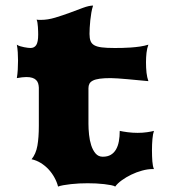

<svg xmlns="http://www.w3.org/2000/svg" viewBox="-20 -687 623 707"><path d="M96.2 -100.6Q112.3 -120.1 117.7 -150.4Q123 -180.7 123 -223.1V-364.3Q122.6 -373 120.4 -380.1Q118.2 -387.2 113 -392.3Q107.9 -397.5 99.1 -400.4Q90.3 -403.3 77.1 -403.3Q69.8 -403.3 61.3 -402.3Q52.7 -401.4 42 -399.4Q44.4 -413.6 45.4 -430.2Q46.4 -446.8 46.4 -463.9Q46.4 -479.5 45.4 -494.6Q44.4 -509.8 42 -522.5Q46.9 -519 54.2 -516.8Q61.5 -514.6 68.8 -513.2Q76.2 -511.7 82.5 -511Q88.9 -510.3 92.3 -510.3Q106.4 -510.3 113.5 -521.2Q120.6 -532.2 120.6 -559.6Q120.6 -564 120.4 -571.8Q120.1 -579.6 119.6 -587.9Q119.1 -596.2 117.9 -603.5Q116.7 -610.8 114.7 -614.7Q118.7 -613.8 122.6 -613.8Q126.5 -613.8 130.9 -613.8Q155.8 -613.8 183.3 -622.1Q210.9 -630.4 237.1 -640.1Q263.2 -649.9 285.6 -658.2Q308.1 -666.5 322.8 -666.5Q318.8 -654.8 316.4 -640.6Q314 -626.5 312.5 -612.3Q311 -598.1 310.3 -584.7Q309.6 -571.3 309.6 -562Q309.6 -545.9 313.5 -535.9Q317.4 -525.9 327.4 -520.3Q337.4 -514.6 355.2 -512.5Q373 -510.3 400.9 -510.3Q412.6 -510.3 428.5 -510.5Q444.3 -510.7 461.4 -512Q478.5 -513.2 495.4 -515.6Q512.2 -518.1 526.4 -522.5Q521.5 -509.8 519.5 -492.7Q517.6 -475.6 517.6 -457.5Q517.6 -437 519.5 -419.4Q521.5 -401.9 526.4 -388.2Q509.8 -389.6 490 -391.6Q470.2 -393.6 450.7 -395.3Q431.2 -397 414.6 -398.2Q397.9 -399.4 387.7 -399.4Q363.3 -399.4 347.4 -397.2Q331.5 -395 322.3 -390.4Q313 -385.7 309.3 -378.7Q305.7 -371.6 305.7 -362.3V-231.4Q305.7 -212.4 307.9 -191.2Q310.1 -169.9 315.9 -151.9Q321.8 -133.8 332 -121.8Q342.3 -109.9 358.4 -109.9Q376 -109.9 387.9 -116.9Q399.9 -124 407.2 -136.7Q414.6 -149.4 417.7 -166.7Q420.9 -184.1 420.9 -205.1Q431.6 -202.6 449.7 -200.2Q467.8 -197.8 486.8 -197.8Q505.4 -197.8 521.7 -200.2Q538.1 -202.6 546.9 -205.1Q543 -194.3 541.3 -175Q539.6 -155.8 539.6 -133.8Q539.6 -111.8 541 -92.8Q542.5 -73.7 546.9 -64.5H542Q523.9 -64.5 503.2 -58.8Q482.4 -53.2 463.4 -43.9Q444.3 -34.7 428.5 -23.2Q412.6 -11.7 404.3 0Q400.4 -2.9 389.4 -5.1Q378.4 -7.3 364 -9Q349.6 -10.7 333.5 -11.5Q317.4 -12.2 302.7 -12.2Q288.1 -12.2 272.2 -11.5Q256.3 -10.7 241.2 -9Q226.1 -7.3 213.6 -5.1Q201.2 -2.9 193.8 0Q189.5 -17.1 180.4 -33.4Q171.4 -49.8 158.7 -63.5Q146 -77.1 130.1 -86.9Q114.3 -96.7 96.2 -100.6Z"/></svg>

Font: Arbutus
Style: Regular
Weight: 400
Designer: Karolina Lach
Foundry: Sorkin Type Co.
Version: Version 1.002